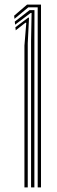

<svg xmlns="http://www.w3.org/2000/svg" viewBox="-20 -820 251 840"><path d="M144.9 0V-787.9H103.8L43.4 -737.6L41.9 -751.4L98.6 -800H159.4V0ZM86.9 0V-620.6L95 -720.3L91.2 -720.6L48.8 -687.3L47.4 -700.8L103.1 -742.6H107L101.4 -630.6V0ZM115.9 0V-640.6L118.2 -763.4H114.2L46.1 -712.1L44.7 -725.5L109.5 -775.8H130.8L130.4 -650.6V0Z"/></svg>

Font: Big Shoulders Inline Display SC Thin
Style: Regular
Weight: 100
Designer: Patric King
Foundry: XO Type Co
Version: Version 2.002